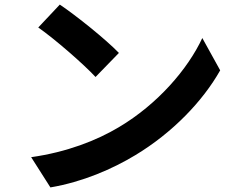

<svg xmlns="http://www.w3.org/2000/svg" viewBox="-20 -780 1040 838"><path d="M241 -760 147 -660C220 -609 345 -500 397 -444L499 -549C441 -609 311 -713 241 -760ZM116 -94 200 38C341 14 470 -42 571 -103C732 -200 865 -338 941 -473L863 -614C800 -479 669 -326 499 -225C402 -167 272 -116 116 -94Z"/></svg>

Font: Noto Sans CJK JP Bold
Style: Regular
Weight: 700
Designer: Ryoko NISHIZUKA (kana & ideographs); Paul D. Hunt (Latin, Greek & Cyrillic); Wenlong ZHANG (bopomofo); Sandoll Communica
Foundry: Adobe Systems Incorporated
Version: Version 1.004;PS 1.004;hotconv 1.0.82;makeotf.lib2.5.63406